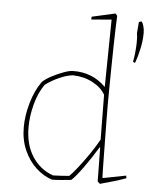

<svg xmlns="http://www.w3.org/2000/svg" viewBox="-52 -756 648 806"><g transform="rotate(5 272.0 -353.0)"><path d="M197 6Q162 -5 130.5 -33.5Q99 -62 79.5 -105.5Q60 -149 60 -203Q60 -252 75.5 -306Q91 -360 119 -399Q134 -413 158 -425.5Q182 -438 206.5 -447Q231 -456 245 -456Q327 -458 384 -401L388 -685L303 -678Q303 -681 303 -684.5Q303 -688 304 -690L402 -712L410 -703Q409 -687 408 -652.5Q407 -618 406 -574Q405 -530 404.5 -483.5Q404 -437 403.5 -395.5Q403 -354 403 -326Q403 -301 403.5 -265Q404 -229 404.5 -189.5Q405 -150 405.5 -114.5Q406 -79 406.5 -53Q407 -27 408 -19L506 -38L508 -27Q483 -18 454 -9.5Q425 -1 399 6L389 -3L387 -146L385 -147Q356 -99 325.5 -57Q295 -15 278 0Q261 2 237 4Q213 6 197 6ZM268 -16Q278 -25 300 -52.5Q322 -80 346 -115Q370 -150 386 -179L384 -368Q367 -398 330 -417.5Q293 -437 247 -438Q223 -436 191 -422Q159 -408 132 -388Q106 -351 93 -301Q80 -251 80 -205Q80 -132 112 -82Q144 -32 200 -12Q213 -12 233.5 -13.5Q254 -15 268 -16ZM499 -638Q500 -645 501 -661.5Q502 -678 503 -685Q509 -688 515 -688Q520 -681 523.5 -668Q527 -655 527 -641Q527 -607 518.5 -570Q510 -533 502 -513Q496 -513 493 -517Q496 -530 498.5 -552.5Q501 -575 501.5 -598.5Q502 -622 499 -638Z"/></g></svg>

Font: Labrada Thin
Style: Regular
Weight: 100
Designer: Mercedes Jáuregui
Foundry: Omnibus-Type Team
Version: Version 1.000; ttfautohint (v1.8.4.7-5d5b)